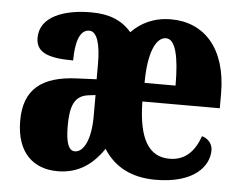

<svg xmlns="http://www.w3.org/2000/svg" viewBox="-45 -603 840 667"><g transform="rotate(5 375.5 -270.0)"><path d="M178 10C251 10 300 -26 338 -82C376 -22 436 10 520 10C654 10 705 -53 705 -109C705 -132 689 -149 668 -155C650 -104 619 -67 562 -67C490 -67 453 -126 451 -257H721V-308C721 -466 641 -550 526 -550C466 -550 421 -527 388 -493C355 -532 310 -550 247 -550C153 -550 69 -520 69 -446C69 -398 105 -378 199 -378C199 -440 212 -486 246 -486C274 -486 286 -440 286 -374V-320L218 -317C95 -312 34 -263 34 -154C34 -39 97 10 178 10ZM561 -322H453C453 -428 479 -483 514 -483C547 -483 561 -423 561 -322ZM232 -64C210 -64 200 -93 200 -150C200 -221 215 -256 262 -262L287 -265V-191C287 -114 265 -64 232 -64Z"/></g></svg>

Font: Noto Serif Hebrew ExtraCondensed Black
Style: Regular
Weight: 900
Width: 2
Designer: Monotype Design Team
Foundry: Monotype Imaging Inc.
Version: Version 2.004